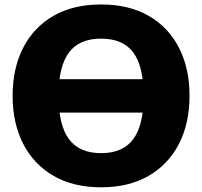

<svg xmlns="http://www.w3.org/2000/svg" viewBox="-20 -806 888 843"><path d="M423.8 16.4Q301.6 16.4 214.6 -34.2Q127.6 -84.8 81.5 -175.1Q35.4 -265.4 35.4 -385.4Q35.4 -505.4 81.5 -595.8Q127.6 -686.2 214.6 -736.3Q301.6 -786.4 423.8 -786.4Q546 -786.4 633 -736.3Q720 -686.2 766.1 -595.8Q812.2 -505.4 812.2 -385.4Q812.2 -265.4 766.1 -175.1Q720 -84.8 633 -34.2Q546 16.4 423.8 16.4ZM423.8 -133.6Q520.2 -133.6 565.4 -195.5Q610.6 -257.4 610.6 -385.4Q610.6 -514 565.4 -575.2Q520.2 -636.4 423.8 -636.4Q328 -636.4 282.5 -575.2Q237 -514 237 -385.4Q237 -257.4 282.5 -195.5Q328 -133.6 423.8 -133.6ZM144.2 -458.4H706V-311.6H144.2Z"/></svg>

Font: Unbounded
Style: Regular
Weight: 400
Designer: Luke Prowse, Jean-Baptiste Morizot, Fátima Lázaro, Florian Runge
Foundry: NaN
Version: Version 1.701;gftools[0.9.28.dev5+ged2979d]